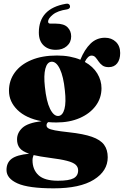

<svg xmlns="http://www.w3.org/2000/svg" viewBox="-20 -780 676 1048"><path d="M356.5 -58Q435.5 -49.5 481.8 -33.2Q528 -17 548 10Q568 37 568 78.5Q568 153.5 492.2 200.8Q416.5 248 273.5 248Q135.5 248 75.5 221Q15.5 194 15.5 148Q15.5 107.5 43.8 86.5Q72 65.5 139 59Q102 46.5 87.5 28Q73 9.5 73 -19Q73 -55.5 102.5 -82.5Q132 -109.5 207 -118.5Q121.5 -134.5 75.2 -180Q29 -225.5 29 -284.5Q29 -340.5 60.5 -384Q92 -427.5 150.8 -452.2Q209.5 -477 291 -477Q328.5 -477 360.5 -471Q392.5 -465 418.5 -454Q441.5 -510 474.2 -542Q507 -574 553 -574Q589 -574 612.5 -551.5Q636 -529 636 -490.5Q636 -455 619.5 -434.2Q603 -413.5 573.5 -413.5Q551.5 -413.5 538.8 -423Q526 -432.5 517.8 -445Q509.5 -457.5 501.2 -467Q493 -476.5 480 -476.5Q459.5 -476.5 443 -442Q488 -417 511 -379Q534 -341 534 -298.5Q534 -245 502.5 -202.5Q471 -160 415.5 -135.8Q360 -111.5 288 -111.5Q265 -111.5 243.5 -113.5Q234 -107.5 234 -95.5Q234 -86 243.8 -79.8Q253.5 -73.5 279.8 -68.5Q306 -63.5 356.5 -58ZM260.5 -443Q237 -441 227.5 -404.8Q218 -368.5 225 -306Q233 -227 253.2 -186Q273.5 -145 299 -147Q322 -149 331.8 -185Q341.5 -221 334 -287Q326.5 -362 306.8 -403.5Q287 -445 260.5 -443ZM157.5 94.5Q157.5 146 190.2 176.2Q223 206.5 296 206.5Q357 206.5 381.8 193Q406.5 179.5 406.5 150Q406.5 131.5 392.8 119Q379 106.5 345.2 97.8Q311.5 89 251.5 81.5Q197.5 74.5 163.5 66.5Q161.5 71 159.5 78.5Q157.5 86 157.5 94.5ZM285 -651Q329 -651 348.8 -631Q368.5 -611 368.5 -581.5Q368.5 -549 345 -528.5Q321.5 -508 285 -508Q242.5 -508 217.2 -532.8Q192 -557.5 192 -602.5Q192 -733 338 -759Q358 -763.5 362 -748Q365 -733.5 347 -729Q294.5 -721.5 268.5 -700.2Q242.5 -679 242.5 -662Q242.5 -651 255.5 -651Z"/></svg>

Font: Fraunces 72pt S000 Black
Style: Regular
Weight: 900
Version: Version 1.000; ttfautohint (v1.8.3)